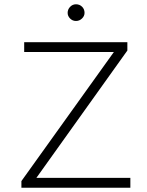

<svg xmlns="http://www.w3.org/2000/svg" viewBox="-20 -877 689 897"><path d="M80 0ZM589 -46V0H80V-31L512 -634H93V-680H575V-641L150 -46ZM296 -817Q296 -833 307.5 -845Q319 -857 335 -857Q352 -857 363.5 -845.5Q375 -834 375 -817Q375 -802 363 -790.5Q351 -779 335 -779Q319 -779 307.5 -790.5Q296 -802 296 -817Z"/></svg>

Font: Martel Sans ExtraLight
Style: Regular
Weight: 275
Designer: Dan Reynolds and Mathieu Réguer
Foundry: Dan Reynolds and Mathieu Réguer
Version: Version 1.002; ttfautohint (v1.1) -l 5 -r 5 -G 72 -x 0 -D la